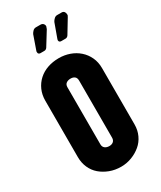

<svg xmlns="http://www.w3.org/2000/svg" viewBox="-199 -847 776 927"><g transform="rotate(-30 189.0 -383.5)"><path d="M347 -134Q347 -102 334.5 -75Q322 -48 300 -29.5Q278 -11 249.5 0Q221 11 190 11Q156 11 127 0Q98 -11 76.5 -29.5Q55 -48 43 -75Q31 -102 31 -134V-448Q31 -481 43 -508Q55 -535 76.5 -554.5Q98 -574 127 -584Q156 -594 190 -594Q221 -594 249.5 -584Q278 -574 300 -554.5Q322 -535 334.5 -508Q347 -481 347 -448ZM221 -451Q221 -466 212.5 -473Q204 -480 190 -480Q175 -480 165.5 -473Q156 -466 156 -451V-133Q156 -119 165.5 -111.5Q175 -104 190 -104Q204 -104 212.5 -111.5Q221 -119 221 -133ZM141 -756Q145 -764 152 -771Q159 -778 169 -778H194Q204 -778 209.5 -772Q215 -766 215 -757Q215 -756 214 -755.5Q213 -755 213 -752L210 -744L163 -668Q157 -659 147 -659H125Q120 -659 116.5 -662Q113 -665 113 -671Q113 -673 113 -673Q113 -673 113 -676ZM259 -756Q263 -764 270.5 -771Q278 -778 287 -778H312Q321 -778 326 -772Q331 -766 331 -757Q331 -756 331 -755.5Q331 -755 331 -752L327 -744L281 -668Q275 -659 265 -659H242Q236 -659 232.5 -662Q229 -665 229 -671Q229 -673 229.5 -673Q230 -673 230 -676Z"/></g></svg>

Font: H.H. Samuel
Style: Regular
Weight: 900
Width: 1
Designer: deFharo
Foundry: deFharo
Version: Version 1.009